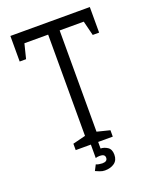

<svg xmlns="http://www.w3.org/2000/svg" viewBox="-150 -753 796 988"><g transform="rotate(-20 247.5 -258.5)"><path d="M278 0H215V-607H30V-667H465V-607H278ZM268 0V-55L348 -35V0ZM30 -527V-667H100L65 -527ZM465 -527H430L395 -667H465ZM145 0V-35L225 -55V0ZM251 70Q244 70 238 71Q232 72 228 74V0H268V36Q287 36 305.5 48Q324 60 324 90Q324 120 303.5 135Q283 150 251 150Q238 150 223.5 144.5Q209 139 201 135L217 104Q221 107 232.5 109Q244 111 251 111Q279 111 279 90Q279 70 251 70Z"/></g></svg>

Font: Epunda Slab Light
Style: Regular
Weight: 300
Designer: Simon Atzbach
Foundry: typofactur
Version: Version 1.102